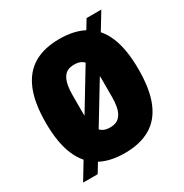

<svg xmlns="http://www.w3.org/2000/svg" viewBox="-174 -863 997 1038"><g transform="rotate(-30 324.5 -343.5)"><path d="M325 12Q229 12 165 -25.5Q101 -63 68 -141.5Q35 -220 35 -344Q35 -468 68 -546.5Q101 -625 165 -662.5Q229 -700 325 -700Q420 -700 484.5 -662.5Q549 -625 581.5 -546.5Q614 -468 614 -344Q614 -220 581.5 -141.5Q549 -63 484.5 -25.5Q420 12 325 12ZM325 -148Q351 -148 368 -157.5Q385 -167 395.5 -185.5Q406 -204 410.5 -229.5Q415 -255 415 -286V-402Q415 -433 410.5 -458.5Q406 -484 395.5 -502.5Q385 -521 368 -530.5Q351 -540 325 -540Q298 -540 281 -530.5Q264 -521 254 -502.5Q244 -484 239.5 -458.5Q235 -433 235 -402V-286Q235 -255 239.5 -229.5Q244 -204 254 -185.5Q264 -167 281 -157.5Q298 -148 325 -148ZM48 37 509 -724H601L139 37Z"/></g></svg>

Font: Archivo Condensed Black
Style: Regular
Weight: 900
Width: 3
Designer: Hector Gatti
Foundry: Omnibus-Type
Version: Version 2.001